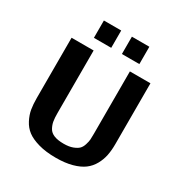

<svg xmlns="http://www.w3.org/2000/svg" viewBox="-205 -1051 1174 1229"><g transform="rotate(30 382.0 -436.5)"><path d="M415 -766V-894H544V-766ZM208 -766V-894H336V-766ZM84 -249V-695H247V-233Q247 -196 251 -172.5Q255 -149 267.5 -126.5Q280 -104 307.5 -93Q335 -82 379 -82Q418 -82 444.5 -92Q471 -102 484.5 -115Q498 -128 505.5 -152Q513 -176 514 -192Q515 -208 515 -235V-695H667V-245Q667 -199 659.5 -161.5Q652 -124 632.5 -89Q613 -54 581.5 -30.5Q550 -7 499 7Q448 21 380 21Q306 21 251.5 5.5Q197 -10 165.5 -34Q134 -58 115 -95Q96 -132 90 -167.5Q84 -203 84 -249Z"/></g></svg>

Font: Coval
Style: Black
Weight: 1000
Foundry: Context Ltd
Version: Version 001.000